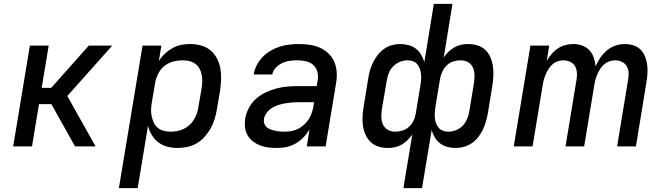

<svg xmlns="http://www.w3.org/2000/svg" viewBox="-20 -755 3440 990"><path d="M367 0 245 -218H181L145 0H48L134 -520H231L195 -302H244L438 -520H559L327 -260L473 0Z M593 215 715 -520H812L799 -440Q812 -461 830 -478Q848 -495 869.5 -507Q891 -519 914 -523.5Q937 -528 960 -528Q989 -528 1016.5 -520.5Q1044 -513 1064.5 -496Q1085 -479 1098 -455Q1111 -431 1116 -403.5Q1121 -376 1120 -347Q1119 -318 1115 -289L1098 -189Q1094 -165 1086.5 -140.5Q1079 -116 1066 -93Q1053 -70 1035.5 -50Q1018 -30 995 -16.5Q972 -3 946.5 2.5Q921 8 897 8Q869 8 843.5 1.5Q818 -5 797 -20.5Q776 -36 763 -58.5Q750 -81 743 -106L690 215ZM859 -76Q876 -76 893 -79Q910 -82 926.5 -90Q943 -98 956.5 -110Q970 -122 979.5 -137.5Q989 -153 995 -169.5Q1001 -186 1003 -203L1020 -303Q1023 -320 1023 -337.5Q1023 -355 1019.5 -371.5Q1016 -388 1008 -402.5Q1000 -417 986.5 -426.5Q973 -436 956 -440Q939 -444 922 -444Q898 -444 873 -437.5Q848 -431 828 -415Q808 -399 796 -375.5Q784 -352 780 -328L763 -228Q760 -210 759 -191.5Q758 -173 762 -155.5Q766 -138 773 -122.5Q780 -107 793.5 -96Q807 -85 824 -80.5Q841 -76 859 -76Z M1411 8Q1388 8 1365.5 5.5Q1343 3 1323 -4.5Q1303 -12 1285.5 -25Q1268 -38 1257 -56.5Q1246 -75 1243.5 -97.5Q1241 -120 1244 -143Q1249 -171 1263 -198Q1277 -225 1299.5 -245Q1322 -265 1349 -278Q1376 -291 1404 -298.5Q1432 -306 1460.5 -308.5Q1489 -311 1516 -311H1613L1618 -341Q1622 -363 1616.5 -384.5Q1611 -406 1595.5 -420Q1580 -434 1558 -439Q1536 -444 1513 -444Q1494 -444 1474.5 -441.5Q1455 -439 1436.5 -430.5Q1418 -422 1402.5 -406.5Q1387 -391 1384 -371H1288Q1292 -396 1304 -419Q1316 -442 1334 -461Q1352 -480 1375.5 -493.5Q1399 -507 1422.5 -514.5Q1446 -522 1471 -525Q1496 -528 1520 -528Q1549 -528 1577 -524Q1605 -520 1629.5 -509Q1654 -498 1673.5 -479.5Q1693 -461 1703.5 -436.5Q1714 -412 1716 -384Q1718 -356 1713 -327L1659 0H1562L1576 -89Q1564 -67 1546 -48Q1528 -29 1506 -16Q1484 -3 1459.5 2.5Q1435 8 1411 8ZM1449 -76Q1467 -76 1484.5 -79.5Q1502 -83 1518.5 -91.5Q1535 -100 1549.5 -113.5Q1564 -127 1573.5 -143Q1583 -159 1588.5 -176Q1594 -193 1597 -211L1599 -228H1516Q1499 -228 1482.5 -226.5Q1466 -225 1449 -222Q1432 -219 1415 -213.5Q1398 -208 1382.5 -198.5Q1367 -189 1355.5 -174Q1344 -159 1341 -142Q1339 -129 1343 -117.5Q1347 -106 1356 -98.5Q1365 -91 1376.5 -87Q1388 -83 1400 -80.5Q1412 -78 1424.5 -77Q1437 -76 1449 -76Z M2060 215 2106 -62Q2095 -46 2081.5 -32.5Q2068 -19 2051.5 -9.5Q2035 0 2016.5 4Q1998 8 1980 8Q1955 8 1932 1Q1909 -6 1892 -22Q1875 -38 1865 -60Q1855 -82 1851.5 -106Q1848 -130 1849.5 -155Q1851 -180 1855 -205L1879 -352Q1882 -373 1888 -393.5Q1894 -414 1904 -434Q1914 -454 1928 -472Q1942 -490 1960.5 -503Q1979 -516 2000.5 -522Q2022 -528 2043 -528Q2065 -528 2086 -522.5Q2107 -517 2123.5 -504.5Q2140 -492 2151 -473.5Q2162 -455 2168 -435L2217 -735H2313L2268 -458Q2278 -474 2292 -487.5Q2306 -501 2322.5 -510.5Q2339 -520 2357 -524Q2375 -528 2393 -528Q2418 -528 2441.5 -521Q2465 -514 2482 -498Q2499 -482 2508.5 -460Q2518 -438 2521.5 -414Q2525 -390 2524 -365Q2523 -340 2519 -315L2495 -168Q2491 -147 2485 -126.5Q2479 -106 2469.5 -86Q2460 -66 2446 -48Q2432 -30 2413 -17Q2394 -4 2372.5 2Q2351 8 2330 8Q2308 8 2287 2.5Q2266 -3 2249.5 -15.5Q2233 -28 2222 -46.5Q2211 -65 2206 -85L2156 215ZM2018 -76Q2037 -76 2056 -82Q2075 -88 2090 -102Q2105 -116 2113 -134Q2121 -152 2124 -171L2148 -317Q2151 -332 2151.5 -346.5Q2152 -361 2150.5 -375Q2149 -389 2144 -402Q2139 -415 2130.5 -425Q2122 -435 2108.5 -439.5Q2095 -444 2081 -444Q2061 -444 2041.5 -436Q2022 -428 2007 -412.5Q1992 -397 1984.5 -377.5Q1977 -358 1974 -338L1949 -192Q1946 -171 1946.5 -150.5Q1947 -130 1955 -112.5Q1963 -95 1980 -85.5Q1997 -76 2018 -76ZM2292 -76Q2312 -76 2332 -84Q2352 -92 2366.5 -107.5Q2381 -123 2389 -142.5Q2397 -162 2400 -182L2424 -328Q2427 -349 2426.5 -369.5Q2426 -390 2418 -407.5Q2410 -425 2393 -434.5Q2376 -444 2355 -444Q2336 -444 2317 -438Q2298 -432 2283.5 -418Q2269 -404 2261 -386Q2253 -368 2249 -349L2225 -203Q2223 -188 2222 -173.5Q2221 -159 2222.5 -145Q2224 -131 2229 -118Q2234 -105 2243 -95Q2252 -85 2265 -80.5Q2278 -76 2292 -76Z M2629 0 2715 -520H2812L2799 -441Q2810 -460 2824 -476.5Q2838 -493 2856 -505Q2874 -517 2895 -522.5Q2916 -528 2936 -528Q2960 -528 2982 -520Q3004 -512 3019 -496Q3034 -480 3041.5 -458Q3049 -436 3051 -413Q3061 -436 3075.5 -457.5Q3090 -479 3110 -495.5Q3130 -512 3154 -520Q3178 -528 3202 -528Q3225 -528 3246.5 -521Q3268 -514 3283 -499Q3298 -484 3306 -463.5Q3314 -443 3317 -421Q3320 -399 3318.5 -376Q3317 -353 3313 -330L3259 0H3162L3219 -346Q3222 -364 3221 -382Q3220 -400 3211 -414.5Q3202 -429 3186 -436.5Q3170 -444 3151 -444Q3137 -444 3122.5 -439Q3108 -434 3095.5 -423.5Q3083 -413 3074.5 -399.5Q3066 -386 3060 -372Q3054 -358 3050 -343.5Q3046 -329 3044 -314L2992 0H2896L2953 -346Q2956 -364 2954.5 -382Q2953 -400 2944.5 -414.5Q2936 -429 2919.5 -436.5Q2903 -444 2885 -444Q2871 -444 2856 -439Q2841 -434 2829 -423.5Q2817 -413 2808.5 -399.5Q2800 -386 2794 -372Q2788 -358 2784 -343.5Q2780 -329 2778 -314L2726 0Z"/></svg>

Font: Iosevka Aile Medium
Style: Italic
Weight: 500
Italic angle: -9°
Designer: Belleve Invis
Foundry: Belleve Invis
Version: Version 31.1.0; ttfautohint (v1.8.4)